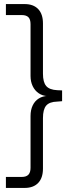

<svg xmlns="http://www.w3.org/2000/svg" viewBox="-20 -739 373 943"><path d="M9 184V130H87Q109 130 119.5 119Q130 108 130 85V-169Q130 -199 140.5 -221Q151 -243 170 -255Q189 -267 214 -268V-267Q189 -268 170 -281Q151 -294 140.5 -316Q130 -338 130 -366V-620Q130 -644 119.5 -654.5Q109 -665 87 -665H9V-719H101Q144 -719 167.5 -694.5Q191 -670 191 -624V-377Q191 -335 207 -316.5Q223 -298 261 -296L285 -295V-242L261 -240Q223 -239 207 -220.5Q191 -202 191 -159V89Q191 135 167.5 159.5Q144 184 101 184Z"/></svg>

Font: Nunitoga
Style: Light
Weight: 300
Designer: Vernon Adams
Foundry: Vernon Adams
Version: Version 1.0